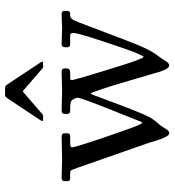

<svg xmlns="http://www.w3.org/2000/svg" viewBox="14 -656 670 737"><g transform="rotate(-90 348.5 -287.0)"><path d="M262 -456.1Q252.9 -456.1 252.9 -458.9Q252.9 -461.7 257.8 -469L336.9 -587.9Q343.8 -598.4 346.3 -600.2Q348.9 -602.1 356.9 -602.1H377.9Q385.3 -602.1 387.7 -600.2Q390.1 -598.4 397 -587.9L475.8 -469Q481 -461.2 481 -458.6Q481 -456.1 471.9 -456.1H460Q457.5 -456.1 454.5 -458.9Q451.4 -461.7 450 -462.9L368.9 -533Q367.9 -533.9 366.9 -533.9Q366 -533.9 365 -533L283.9 -462.9Q277.1 -456.1 273.9 -456.1ZM664.1 -385Q676 -385 676 -372.3Q676 -359.6 673.5 -355.8Q670.9 -352.1 663.1 -352.1H657Q647 -352.1 640.4 -339Q633.8 -325.9 614.3 -273.2Q550 -101.1 533.7 -67Q517.3 -33 503.9 -15.9Q490.5 1.2 482.8 14.6Q475.1 28.1 466.1 28.1Q450.2 28.1 434.3 -35.4Q433.3 -38.6 409.3 -120.2Q385.3 -201.9 374.4 -233.5Q363.5 -265.1 362.3 -267.8Q360.4 -272.9 358.5 -272.9Q356.7 -272.9 352.4 -262.1Q348.1 -251.2 334.1 -213.1Q320.1 -175 312 -153.8Q274.9 -56.9 263.5 -40.4Q252.2 -23.9 247.6 -19Q234.4 -5.1 226.3 9.3Q218.3 23.7 213.7 25.9Q209.2 28.1 206.1 28.1Q202.9 28.1 199.8 25.5Q196.8 22.9 193.8 17.8Q190.9 12.7 188.5 7.4Q186 2.2 183.3 -5.5Q180.7 -13.2 179 -18.1Q177.2 -22.9 175 -30.4Q172.9 -37.8 170.3 -46.3Q167.7 -54.7 150.8 -103Q133.8 -151.4 108.8 -222.7Q83.7 -293.9 74.6 -320.8Q65.4 -347.7 62.4 -349.9Q59.3 -352.1 52 -352.1H35.9Q26.4 -352.1 24.2 -355.5Q22 -358.9 22 -366.3Q22 -373.8 22.5 -376.7Q23.9 -385 35.9 -385L105 -383.1L191.9 -385Q204.8 -385 205.8 -375.5Q206.1 -373 206.1 -366.2Q206.1 -359.4 203.7 -355.7Q201.4 -352.1 193.1 -352.1H166Q152.1 -352.1 152.1 -345Q152.1 -332.5 189.2 -223.8Q226.3 -115 234.9 -95.5Q243.4 -75.9 246.1 -75.9Q248.8 -75.9 251.3 -82.6Q253.9 -89.4 253.9 -89.8Q255.1 -93.3 270.3 -130.9Q285.4 -168.5 294.7 -191.9Q320.6 -256.8 331.3 -286.9Q342 -316.9 342 -321.3Q342 -325.7 341.9 -326.9Q341.8 -328.1 341.3 -329.7Q340.8 -331.3 340.3 -332Q338.6 -335.4 335.7 -341.6Q330.6 -352.1 305.9 -352.1H293.9Q284.9 -352.1 282.5 -355.7Q280 -359.4 280 -366.6Q280 -373.8 280.5 -376.7Q282 -385 293.9 -385L368.9 -383.1L440.9 -385Q453.9 -385 454.8 -375.5Q455.1 -373 455.1 -367.9Q455.1 -352.1 439.9 -352.1H418.9Q409.9 -352.1 409.9 -346.2V-344Q412.4 -331.1 443.2 -229.4Q474.1 -127.7 485.2 -98.9Q496.3 -70.1 499.1 -70.1Q502 -70.1 513.9 -98.1Q525.9 -126.2 558.5 -225.3Q591.1 -324.5 591.1 -338.3Q591.1 -352.1 583 -352.1H549.1Q540.8 -352.1 538.3 -355.7Q535.9 -359.4 535.9 -368Q535.9 -376.7 538.6 -380.9Q541.3 -385 550 -385L610.1 -383.1Z"/></g></svg>

Font: Fanwood Text
Style: Regular
Weight: 400
Version: Version 1.1001